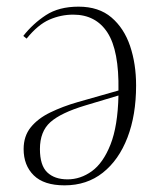

<svg xmlns="http://www.w3.org/2000/svg" viewBox="-20 -543 473 577"><path d="M174 14Q112 14 81.5 -16Q51 -46 51 -95Q51 -134 72.5 -160.5Q94 -187 131 -205Q168 -223 213 -236L336 -271Q338 -391 303 -445Q268 -499 200 -499Q163 -499 128.5 -484Q94 -469 60 -427L50 -435Q79 -472 118 -497.5Q157 -523 216 -523Q277 -523 315 -490.5Q353 -458 371 -404.5Q389 -351 389 -286Q389 -197 363 -129.5Q337 -62 289 -24Q241 14 174 14ZM183 -4Q222 -4 256 -28.5Q290 -53 312 -108.5Q334 -164 336 -256L236 -226Q163 -204 131.5 -176Q100 -148 100 -95Q100 -46 122 -25Q144 -4 183 -4Z"/></svg>

Font: Literata 72pt ExtraLight
Style: Italic
Weight: 200
Italic angle: -2°
Designer: Latin by Veronika Burian and Jose Scaglione. Greek by Irene Vlachou. Cyrillic by Vera Evstafieva
Foundry: TypeTogether
Version: Version 3.002